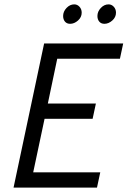

<svg xmlns="http://www.w3.org/2000/svg" viewBox="-20 -859 584 879"><path d="M424 0H42L182 -660H544L529 -590H242L199 -385H419L404 -315H184L132 -70H439ZM269 -786Q269 -806 284.5 -822.5Q300 -839 320 -839Q334 -839 344 -828Q354 -817 354 -801Q354 -780 337 -765Q320 -750 301 -750Q286 -750 277.5 -760Q269 -770 269 -786ZM426 -786Q426 -806 441.5 -822.5Q457 -839 477 -839Q491 -839 501 -828Q511 -817 511 -801Q511 -780 494 -765Q477 -750 458 -750Q443 -750 434.5 -760Q426 -770 426 -786Z"/></svg>

Font: Quattrocento Sans
Style: Italic
Weight: 400
Designer: Pablo Impallari
Foundry: Pablo Impallari, Igino Marini, Brenda Gallo
Version: Version 2.000